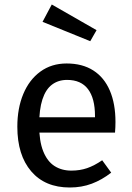

<svg xmlns="http://www.w3.org/2000/svg" viewBox="-20 -821 585 853"><path d="M276 -539Q346 -539 394.5 -508Q443 -477 468 -418.5Q493 -360 493 -279Q493 -256 491 -232H139V-300H402V-306Q402 -384 371 -425Q340 -466 278 -466Q239 -466 211 -445Q183 -424 168.5 -379.5Q154 -335 154 -265Q154 -194 172 -149Q190 -104 222 -83.5Q254 -63 297 -63Q335 -63 367 -74Q399 -85 434 -109L474 -54Q433 -22 388 -5Q343 12 290 12Q180 12 118.5 -60Q57 -132 57 -258Q57 -340 83.5 -403.5Q110 -467 159.5 -503Q209 -539 276 -539ZM210 -801 409 -687 381 -638 169 -724Z"/></svg>

Font: Firava
Style: Regular
Weight: 400
Designer: Carrois Corporate & Edenspiekermann AG
Foundry: Greg Finn Gibson
Version: Version 5.000